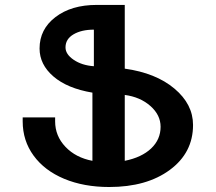

<svg xmlns="http://www.w3.org/2000/svg" viewBox="-20 -747 873 777"><path d="M484.9 -362.8V-96.2Q553.2 -109.9 591.6 -146.2Q629.9 -182.6 629.9 -233.9Q629.9 -281.7 588.6 -318.1Q547.4 -354.5 484.9 -362.8ZM359.9 -479V-627Q309.6 -627 277.3 -607.9Q245.1 -588.9 245.1 -555.2Q245.1 -527.3 278.3 -504.9Q311.5 -482.4 359.9 -479ZM71.8 -255.9V-272H203.1V-255.9Q203.1 -196.8 244.9 -152.8Q286.6 -108.9 354 -96.2V-372.1Q252.4 -389.2 196.3 -437.5Q140.1 -485.8 140.1 -550.8Q140.1 -628.9 204.6 -678Q269 -727.1 371.1 -727.1H484.9V-469.2Q610.8 -451.7 686 -388.4Q761.2 -325.2 761.2 -241.2Q761.2 -128.9 667.5 -59.6Q573.7 9.8 421.9 9.8Q319.3 9.8 239.7 -23.4Q160.2 -56.6 116 -117.2Q71.8 -177.7 71.8 -255.9Z"/></svg>

Font: Telcell.Market SemBd
Style: Regular
Weight: 600
Designer: Rasmus Andersson, Sedrak Mkrtchyan
Version: Version 3.019;git-0a5106e0b